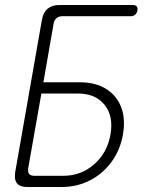

<svg xmlns="http://www.w3.org/2000/svg" viewBox="-20 -750 640 770"><path d="M90 0Q60 0 48 -15Q36 -30 41 -60L148 -670Q153 -700 171 -715Q189 -730 219 -730H512Q523 -730 528 -724.5Q533 -719 531 -708Q529 -697 522 -691Q515 -685 504 -685H231Q216 -685 207 -677.5Q198 -670 195 -655L154 -420H300Q363 -420 405.5 -393.5Q448 -367 466 -320Q484 -273 473 -210Q462 -148 427 -100.5Q392 -53 340.5 -26.5Q289 0 226 0ZM93 -75Q91 -60 97 -52.5Q103 -45 118 -45H234Q305 -45 357.5 -91Q410 -137 423 -210Q436 -284 399.5 -329.5Q363 -375 292 -375H146Z"/></svg>

Font: Maple Mono NL Thin
Style: Italic
Weight: 250
Italic angle: -10°
Monospace: yes
Designer: subframe7536
Version: Version 7.000